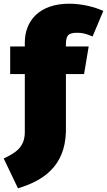

<svg xmlns="http://www.w3.org/2000/svg" viewBox="-67 -787 578 1037"><path d="M351 -610C376 -610 399 -605 433 -590L491 -728C447 -748 379 -767 307 -767C143 -767 67 -672 67 -557V-536H-12V-387H67V-74C67 7 19 38 -47 69L30 230C164 190 284 113 289 -76V-387H387L412 -536H289V-545C289 -595 300 -610 351 -610Z"/></svg>

Font: Fira Sans Ultra
Style: Regular
Weight: 950
Designer: Carrois Corporate & Edenspiekermann AG
Foundry: Carrois Corporate GbR & Edenspiekermann AG
Version: Version 4.203;PS 004.203;hotconv 1.0.88;makeotf.lib2.5.64775